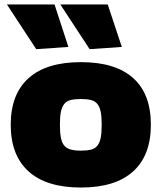

<svg xmlns="http://www.w3.org/2000/svg" viewBox="-20 -828 722 859"><path d="M142 -608 11 -808H224L286 -618ZM381 -608 250 -808H462L525 -618ZM342 11Q188 11 108 -61Q28 -133 28 -270Q28 -407 108 -478.5Q188 -550 342 -550Q496 -550 575.5 -479Q655 -408 655 -270Q655 -133 575.5 -61Q496 11 342 11ZM342 -154Q369 -154 387 -158.5Q405 -163 415.5 -176Q426 -189 430.5 -211.5Q435 -234 435 -270Q435 -306 430.5 -328Q426 -350 415.5 -363Q405 -376 387 -380.5Q369 -385 342 -385Q315 -385 296.5 -380.5Q278 -376 267.5 -363Q257 -350 252.5 -328Q248 -306 248 -270Q248 -234 252.5 -211.5Q257 -189 267.5 -176.5Q278 -164 296.5 -159Q315 -154 342 -154Z"/></svg>

Font: Encode Sans Normal
Style: Black
Weight: 900
Designer: Pablo Impallari, Andres Torresi
Foundry: Pablo Impallari, Andres Torresi
Version: Version 1.000; ttfautohint (v1.00) -l 8 -r 50 -G 200 -x 14 -